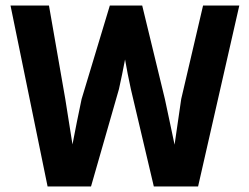

<svg xmlns="http://www.w3.org/2000/svg" viewBox="-20 -674 900 694"><path d="M410 -352C418 -389 425 -421 432 -459C438 -425 445 -388 453 -352L536 0H696L845 -654H714L635 -316C627 -261 619 -207 611 -151C599 -206 588 -262 576 -316L494 -654H377L275 -316C263 -261 253 -208 242 -152C234 -206 224 -262 216 -316L157 -654H18L152 0H309Z"/></svg>

Font: Falling Sky
Style: SeBd
Weight: 600
Designer: Paul D. Hunt
Foundry: Adobe Systems Incorporated
Version: Version 1.02